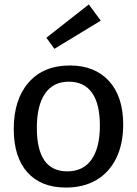

<svg xmlns="http://www.w3.org/2000/svg" viewBox="-20 -835 616 865"><path d="M535 -274Q535 -187 504 -123Q473 -59 415 -24.5Q357 10 277 10Q165 10 103.5 -58.5Q42 -127 42 -254Q42 -387 109 -463.5Q176 -540 295 -540Q407 -540 471 -470Q535 -400 535 -274ZM146 -259Q146 -63 283 -63Q355 -63 392.5 -116.5Q430 -170 430 -269Q430 -367 394.5 -417Q359 -467 290 -467Q220 -467 183 -413.5Q146 -360 146 -259ZM434 -742 225 -615 189 -665 380 -815Z"/></svg>

Font: Bitter Pro Medium
Style: Regular
Weight: 500
Designer: Sol Matas, and Bitter project Authors
Foundry: Sol Matas
Version: Version 1.010